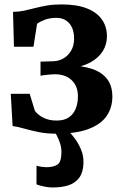

<svg xmlns="http://www.w3.org/2000/svg" viewBox="-20 -589 555 860"><path d="M230.1 9.8Q187.6 9.8 151.1 2.2Q114.6 -5.3 85.8 -13.7Q57.1 -22.1 36.5 -24.4L28.2 -168.9H113L136.2 -92.8Q149.1 -74.6 174.2 -61.8Q199.4 -49 233.7 -49Q267.5 -49 288.5 -63.4Q309.5 -77.7 319.2 -102.4Q329 -127.1 329 -157.7Q329 -202.8 301.3 -229.6Q273.7 -256.4 224.9 -256.4Q218.4 -256.4 205.3 -255.3Q192.1 -254.3 179.5 -252.7Q166.9 -251.1 161.5 -249.8V-312.9L219.5 -314.7Q243.5 -315.3 264.5 -327.5Q285.4 -339.6 298.6 -362.1Q311.8 -384.7 311.8 -416.2Q311.8 -445.7 302.1 -466.4Q292.3 -487.1 274.5 -498.1Q256.8 -509 232.5 -509Q201.9 -509 178.9 -499.9Q155.8 -490.8 146 -482.1L130 -379.7H42.5L38.3 -535.9Q64 -536.1 87.7 -541.1Q111.4 -546.2 136.3 -552.7Q161.1 -559.2 190.1 -564.2Q219.2 -569.2 255.5 -569.2Q324.9 -569.2 370 -551.1Q415.2 -533 437.1 -500.8Q459 -468.7 459 -426.4Q459 -389.7 440.1 -359.4Q421.1 -329.1 383.9 -309Q346.6 -288.9 291.5 -282.4V-295.5Q349.9 -294.8 393 -280.2Q436 -265.6 459.6 -235.2Q483.3 -204.8 483.3 -155.9Q483.3 -107.9 458.2 -70.4Q433.1 -32.9 377.6 -11.6Q322.1 9.8 230.1 9.8ZM215.2 250.8Q197.4 250.8 176.9 246.4Q156.4 242.1 143.3 236.7L143.7 153.1Q154.2 156.6 167.2 158.3Q180.2 160 186.6 160Q219.4 160 237.3 148.3Q255.2 136.7 255.2 90.8Q255.2 72 249.1 53.2Q242.9 34.3 235.2 19.5Q227.5 4.7 222.3 -2.2L266.2 -6.4L286.1 -2.2Q296.9 7.3 313.4 28.9Q329.9 50.5 342.6 80Q355.3 109.4 353.8 142.8Q352.4 183 335.2 206.7Q318.1 230.4 287.8 240.6Q257.4 250.8 215.2 250.8Z"/></svg>

Font: Merriweather Light
Style: Regular
Weight: 300
Designer: Eben Sorkin
Foundry: Eben Sorkin
Version: Version 2.100